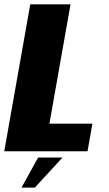

<svg xmlns="http://www.w3.org/2000/svg" viewBox="-42 -695 503 882"><path d="M-22.5 0 97 -675H282L185 -127H382.5L360 0ZM56.9 166.7 133.1 28.7H245L118.1 166.7Z"/></svg>

Font: Anybody ExtraBold
Style: Italic
Weight: 800
Italic angle: -10°
Designer: Tyler Finck
Foundry: Etcetera Type Company
Version: Version 1.010; ttfautohint (v1.8.3) -l 8 -r 50 -G 200 -x 14 